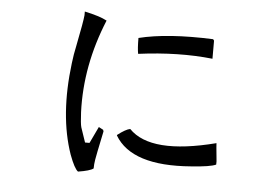

<svg xmlns="http://www.w3.org/2000/svg" viewBox="-46 -683 1013 727"><g transform="rotate(5 460.0 -319.0)"><path d="M745 -486Q616 -500 463 -480Q459 -500 459 -540Q568 -567 741 -560L745 -555ZM794 -88Q773 -78 700 -73Q475 -55 410 -165V-167Q441 -191 458 -194Q543 -106 788 -169Q788 -162 793 -113Q795 -99 794 -88ZM358 -176Q337 -76 336 -67Q333 -49 333 -33Q320 -23 275 -16Q261 -26 242 -77Q191 -223 216 -423Q220 -457 227 -489Q246 -584 248 -608Q248 -615 248 -622Q305 -610 333 -595Q260 -418 267 -241Q269 -198 273 -184L292 -128H309L339 -191L356 -182Z"/></g></svg>

Font: cwTeXYen
Style: Medium
Weight: 500
Version: Version 1.17